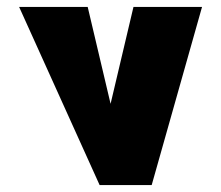

<svg xmlns="http://www.w3.org/2000/svg" viewBox="-20 -533 637 553"><path d="M232.6 -513H35.1L266.9 0H416.9L561.9 -513H364.4L298.5 -234Z"/></svg>

Font: Blink
Style: Wide
Weight: 400
Designer: Mew Too
Foundry: Cannot Into Space Fonts
Version: Version 001.000